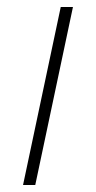

<svg xmlns="http://www.w3.org/2000/svg" viewBox="-20 -530 275 550"><path d="M46 0 154 -510H189L81 0Z"/></svg>

Font: Saira Thin Thin
Style: Italic
Weight: 250
Italic angle: -12°
Version: Version 1.101